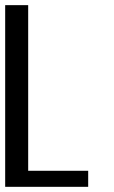

<svg xmlns="http://www.w3.org/2000/svg" viewBox="-20 -722 442 742"><path d="M320.8 0H0V-702.1H88.9V-62H320.8Z"/></svg>

Font: Favorite Color
Style: Regular
Weight: 400
Designer: Bryce Wilner
Version: Version 1.000;PS 1.0;hotconv 16.6.51;makeotf.lib2.5.65220 DE